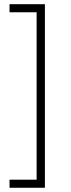

<svg xmlns="http://www.w3.org/2000/svg" viewBox="-20 -762 334 906"><path d="M191.9 -742.2V124H24.9V85.9H152.8V-704.1H24.9V-742.2Z"/></svg>

Font: Montserrat-Arabic ExtraLight
Style: Regular
Weight: 275
Designer: Mohamed Gaber
Foundry: Kief Type Foundry
Version: Version 5.008;PS 005.008;hotconv 1.0.88;makeotf.lib2.5.64775